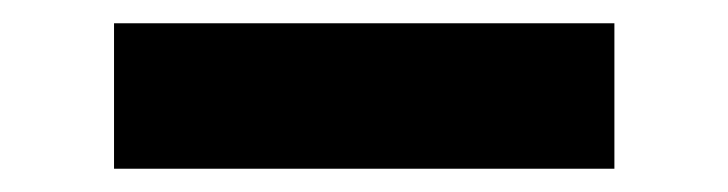

<svg xmlns="http://www.w3.org/2000/svg" viewBox="-20 -375 626 165"><path d="M78 -230V-355H508V-230Z"/></svg>

Font: DM Sans 18pt Black
Style: Regular
Weight: 900
Designer: Colophon Foundry, Jonny Pinhorn
Foundry: Colophon Foundry
Version: Version 4.004;gftools[0.9.30]